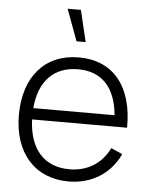

<svg xmlns="http://www.w3.org/2000/svg" viewBox="-55 -817 689 879"><g transform="rotate(5 289.5 -378.0)"><path d="M315.5 -627.5H273.5L220 -772.5H281ZM538.5 -253.5C541 -443 449 -555 291.5 -555C136.5 -555 40 -446 40 -269C40 -95 137.5 15 292.5 15C397.5 15 483.5 -38 527 -131L475 -154C438.5 -81 374.5 -41 291.5 -41C175 -41 107 -118.5 102 -253.5ZM292.5 -500.5C401.5 -500.5 465 -432.5 476.5 -305.5H103C113.5 -430 180.5 -500.5 292.5 -500.5Z"/></g></svg>

Font: Hauora Light
Style: Regular
Weight: 300
Designer: Wayne Shih
Foundry: WCYS
Version: Version 1.001;hotconv 1.0.109;makeotfexe 2.5.65596